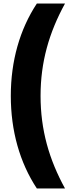

<svg xmlns="http://www.w3.org/2000/svg" viewBox="-20 -820 414 1084"><path d="M41 -279C41 -82 91 97 188 244H347C257 80 209 -86 209 -279C209 -470 257 -636 347 -800H188C91 -653 41 -474 41 -279Z"/></svg>

Font: Noto Sans Malayalam Black
Style: Regular
Weight: 900
Designer: Jelle Bosma - Monotype Design Team
Foundry: Monotype Imaging Inc.
Version: Version 2.104